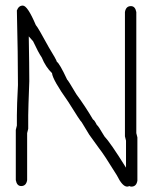

<svg xmlns="http://www.w3.org/2000/svg" viewBox="-20 -694 540 694"><path d="M62.5 -673.8Q79.6 -673.8 109.4 -603.5Q116.7 -596.2 156.2 -523.4Q184.1 -478 185.5 -470.7Q195.3 -464.8 222.7 -406.2Q225.1 -405.8 255.9 -353.5Q288.6 -309.1 316.4 -261.7Q320.3 -261.7 330.1 -242.2Q334 -241.2 357.4 -201.2Q378.9 -178.7 435.5 -87.9V-185.5Q435.5 -187.5 431.6 -201.2V-650.4Q435.1 -671.9 453.1 -671.9Q468.8 -671.9 472.7 -650.4V-212.9Q476.6 -199.2 476.6 -197.3V-41Q473.1 -19.5 455.1 -19.5Q450.7 -19.5 447.3 -21.5Q443.8 -19.5 439.5 -19.5Q422.4 -19.5 402.3 -60.5Q355 -137.2 337.9 -158.2L302.7 -207L275.4 -252Q270 -256.3 226.6 -326.2Q169.9 -406.2 168 -429.7Q145 -451.7 130.9 -486.3Q118.7 -503.9 99.6 -544.9L84 -562.5V-560.5Q85.9 -455.6 85.9 -400.4Q82 -297.9 82 -277.3V-228.5Q78.1 -214.8 78.1 -212.9V-43Q74.7 -21.5 56.6 -21.5Q41 -21.5 37.1 -43V-224.6Q37.1 -226.6 41 -240.2V-277.3Q41 -311.5 44.9 -386.7Q44.9 -493.2 41 -656.2Q47.4 -673.8 62.5 -673.8Z"/></svg>

Font: CEF Fonts CJK Mono
Style: Regular
Weight: 400
Designer: PartyBoss (派对大魔王)
Version: Release 2.25